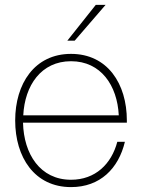

<svg xmlns="http://www.w3.org/2000/svg" viewBox="-20 -752 580 784"><path d="M270 12C389 12 464 -64 490 -173H459C435 -82 369 -18 270 -18C144 -18 77 -123 74 -251H498V-260C498 -410 419 -532 270 -532C121 -532 42 -410 42 -260C42 -110 121 12 270 12ZM75 -281C81 -403 148 -502 270 -502C392 -502 459 -403 465 -281ZM255 -586H285L411 -732H371Z"/></svg>

Font: Aspekta 100
Style: Regular
Weight: 100
Designer: Ivo Dolenc
Version: Version 2.000